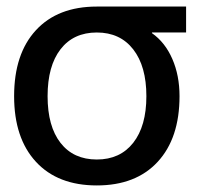

<svg xmlns="http://www.w3.org/2000/svg" viewBox="-20 -552 607 585"><path d="M547 -532V-453H443V-451Q483 -423 505 -372.5Q527 -322 527 -259Q527 -131 460.5 -59Q394 13 275 13Q156 13 89.5 -59Q23 -131 23 -259Q23 -388 89.5 -460Q156 -532 275 -532ZM275 -66Q346 -66 386 -117Q426 -168 426 -259Q426 -350 386 -401.5Q346 -453 275 -453Q204 -453 164.5 -402Q125 -351 125 -259Q125 -167 164.5 -116.5Q204 -66 275 -66Z"/></svg>

Font: Non Bureau
Style: Regular
Weight: 400
Designer: Jona Saucedo
Foundry: Non Foundry
Version: Version 1.000; ttfautohint (v1.8.4)